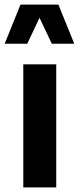

<svg xmlns="http://www.w3.org/2000/svg" viewBox="-30 -811 341 831"><path d="M222.7 -791H58.6L-9.8 -621.6H87.9L141.1 -733.9L194.3 -621.6H291.5ZM70.8 0H213.4V-532.7H70.8Z"/></svg>

Font: Estedad Bold
Style: Regular
Weight: 700
Designer: Amin Abedi
Version: Version 7.3